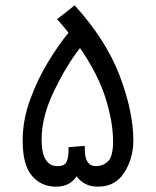

<svg xmlns="http://www.w3.org/2000/svg" viewBox="-20 -700 585 720"><path d="M480 -173Q480 -281 429 -415.5Q378 -550 260 -680L194 -628Q217 -603 237 -577Q200 -533 160 -467Q120 -401 92.5 -325Q65 -249 65 -173Q65 -81 100 -40.5Q135 0 189 0Q219 0 238.5 -11.5Q258 -23 267 -39Q278 -23 298 -11.5Q318 0 347 0Q413 0 446.5 -53.5Q480 -107 480 -173ZM298 -140V-153L237 -148V-135Q237 -111 230 -94Q223 -77 196 -77Q136 -77 136 -177Q136 -262 182.5 -358.5Q229 -455 280 -520Q348 -421 376 -331.5Q404 -242 404 -170Q404 -113 385 -95Q366 -77 340 -77Q298 -77 298 -140Z"/></svg>

Font: Noto Sans Arabic UI
Style: Regular
Weight: 400
Designer: Nadine Chahine - Monotype Design Team
Foundry: Monotype Imaging Inc.
Version: Version 1.900